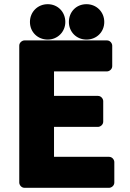

<svg xmlns="http://www.w3.org/2000/svg" viewBox="-20 -872 622 917"><path d="M72 0C72 11 82 25 97 25H501C512 25 526 15 526 0V-98C526 -109 516 -123 501 -123H238V-266H448C459 -266 473 -276 473 -291V-389C473 -400 463 -414 448 -414H238V-531H491C502 -531 516 -541 516 -556V-654C516 -665 506 -679 491 -679H97C86 -679 72 -669 72 -654ZM208 -683C255 -683 292 -720 292 -767C292 -815 256 -852 208 -852C160 -852 123 -815 123 -767C123 -719 160 -683 208 -683ZM393 -683C441 -683 478 -719 478 -767C478 -815 441 -852 393 -852C344 -852 309 -815 309 -767C309 -720 345 -683 393 -683Z"/></svg>

Font: Falling Sky
Style: Blk
Weight: 900
Designer: Paul D. Hunt
Foundry: Adobe Systems Incorporated
Version: Version 1.02